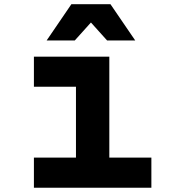

<svg xmlns="http://www.w3.org/2000/svg" viewBox="-20 -878 790 898"><path d="M491.3 -613.1V-140.8H688V0H138.6V-140.8H335.3V-472.3H138.6V-613.1ZM313.9 -858.4H496.6L612.5 -688.7H480.9L358.5 -824.8H452.1L329.7 -688.7H198.1Z"/></svg>

Font: Martian Mono Custom sWd Rg
Style: Regular
Weight: 400
Width: 6
Monospace: yes
Designer: Alex Havermale
Foundry: Evil Martians
Version: Version 1.000